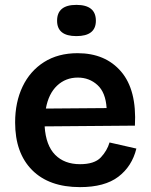

<svg xmlns="http://www.w3.org/2000/svg" viewBox="-20 -754 617 787"><path d="M308 13Q181 13 111.5 -57Q42 -127 42 -252Q42 -335 72.5 -399Q103 -463 160.5 -499.5Q218 -536 298 -536Q412 -536 476.5 -460.5Q541 -385 533 -239L163 -236Q168 -158 206 -119.5Q244 -81 308 -81Q367 -81 393 -108.5Q419 -136 429 -170L539 -145Q521 -72 465 -29.5Q409 13 308 13ZM299 -436Q249 -436 214 -403Q179 -370 168 -309L417 -311Q413 -375 379.5 -405.5Q346 -436 299 -436ZM293 -606Q214 -606 214 -669Q214 -734 293 -734Q373 -734 373 -669Q373 -606 293 -606Z"/></svg>

Font: Bricolage Grotesque 10pt SemiBold
Style: Regular
Weight: 600
Designer: Mathieu Triay
Foundry: Atelier Triay
Version: Version 1.000; ttfautohint (v1.8.4.7-5d5b);gftools[0.9.29]